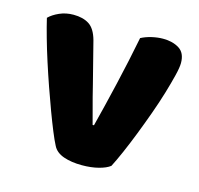

<svg xmlns="http://www.w3.org/2000/svg" viewBox="-81 -582 707 681"><g transform="rotate(15 272.5 -242.0)"><path d="M377 -13Q363 -2 336 5Q309 12 275 12Q236 12 207.5 2Q179 -8 168 -30Q159 -47 146.5 -77.5Q134 -108 120 -145.5Q106 -183 91 -226Q76 -269 62.5 -311Q49 -353 38 -392Q27 -431 20 -461Q34 -475 57.5 -485.5Q81 -496 109 -496Q144 -496 166.5 -481.5Q189 -467 200 -427L239 -274Q250 -229 260 -192.5Q270 -156 275 -136H280Q299 -210 320 -300Q341 -390 358 -477Q375 -486 396.5 -491Q418 -496 438 -496Q473 -496 497 -481Q521 -466 521 -429Q521 -413 513.5 -382.5Q506 -352 494.5 -313.5Q483 -275 467.5 -232Q452 -189 436 -148Q420 -107 404.5 -71.5Q389 -36 377 -13Z"/></g></svg>

Font: Baloo Chettan
Style: Regular
Weight: 400
Designer: Maithili Shingre and Ek Type
Foundry: Ek Type
Version: Version 1.443;PS 1.000;hotconv 16.6.51;makeotf.lib2.5.65220;